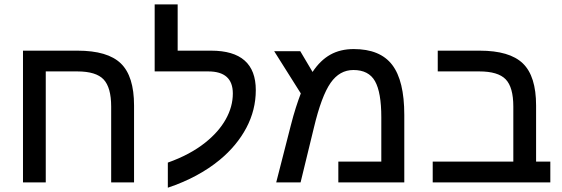

<svg xmlns="http://www.w3.org/2000/svg" viewBox="-20 -833 2569 877"><path d="M487.8 -346.2Q487.8 -433.1 453.4 -470Q418.9 -506.8 333 -506.8H189V0H85V-601.6H334Q471.7 -601.6 532 -543.2Q592.3 -484.9 592.3 -351.1V0H487.8Z M746.6 -90.3Q848.6 -126.5 917.5 -181.6Q979 -230.5 1011.2 -288.1Q1043.5 -345.7 1043.5 -406.2Q1043.5 -506.8 931.2 -506.8H686.5V-813H791.5V-601.6H944.3Q1148.4 -601.6 1148.4 -421.4Q1148.4 -330.6 1105.2 -249Q1062 -167.5 983.4 -102.5Q886.2 -22.5 746.6 24.4Z M1595.7 -608.9Q1716.3 -608.9 1771.5 -536.6Q1826.7 -464.4 1826.7 -308.1V0H1525.4V-94.7H1721.7V-297.4Q1721.7 -411.1 1692.9 -462.2Q1664.1 -513.2 1594.2 -513.2Q1531.2 -513.2 1490.2 -454.6Q1448.2 -394.5 1413.6 -249L1353 0H1241.7L1308.1 -259.3Q1319.8 -305.2 1331.5 -341.8Q1343.3 -378.4 1354 -406.2L1232.4 -599.1H1351.6L1407.7 -504.4Q1442.9 -557.6 1488.8 -583.3Q1534.7 -608.9 1595.7 -608.9Z M2493.7 -94.7V0H1956.5V-94.7H2324.7V-346.2Q2324.7 -434.6 2289.8 -470.7Q2254.9 -506.8 2169.4 -506.8H1979.5V-601.6H2170.9Q2308.1 -601.6 2368.4 -543.2Q2428.7 -484.9 2428.7 -351.1V-94.7Z"/></svg>

Font: Arimo Medium
Style: Regular
Weight: 500
Designer: Steve Matteson
Foundry: Monotype Imaging Inc.
Version: Version 1.33